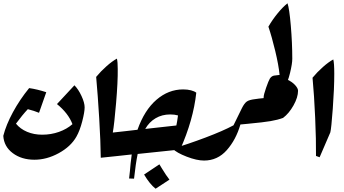

<svg xmlns="http://www.w3.org/2000/svg" viewBox="-25 -955 2090 1166"><path d="M489 -303Q489 -275 474.5 -218.5Q460 -162 439 -125Q405 -65 332 -25Q259 15 184 15Q106 15 52.5 -25Q-1 -65 -5 -130Q12 -197 53.5 -273.5Q95 -350 152 -420Q201 -413 256 -395L212 -270Q183 -282 144 -292Q111 -257 72 -204Q98 -172 139.5 -154.5Q181 -137 231 -137Q285 -137 333 -154Q381 -171 415 -201Q390 -267 321 -323L427 -437Q451 -413 470 -372Q489 -331 489 -303Z M747 -142 704 -25 683 -7 587 3Q586 -95 577.5 -236.5Q569 -378 559 -488Q587 -522 622 -553Q657 -584 685 -599Q690 -579 690 -536Q691 -459 680 -329.5Q669 -200 660 -150L741 -159Z M1069 -47 811 -20Q799 39 789 130L759 129L764 84Q767 42 775 -17L683 -7L741 -159L810 -167Q852 -286 925 -349Q998 -412 1087 -412Q1114 -412 1135 -406.5Q1156 -401 1167 -392Q1149 -226 1069 -47ZM857 -172 1046 -193Q1051 -216 1056 -254Q1035 -260 1009 -260Q959 -260 920 -237Q881 -214 857 -172ZM850 105 943 43 957 66Q985 112 1004 136L920 191Q885 164 850 105Z M1552 -339 1509 -222 1488 -204 1435 -199Q1408 -106 1352 -43Q1296 20 1214 20Q1170 20 1109 -3.5Q1048 -27 1023 -52Q1115 -79 1222.5 -119.5Q1330 -160 1393 -194L1444 -298Q1459 -328 1474 -338.5Q1489 -349 1524 -353L1546 -356Z M1785 -404Q1785 -364 1757.5 -315Q1730 -266 1694 -239Q1662 -227 1618 -219.5Q1574 -212 1487 -204L1545 -356L1574 -359H1576V-364Q1576 -379 1591 -422Q1606 -465 1614 -478Q1625 -494 1640 -496L1641 -492Q1682 -489 1715 -474Q1748 -459 1766.5 -439Q1785 -419 1785 -404ZM1750 -598Q1750 -568 1736.5 -512.5Q1723 -457 1704 -426Q1683 -390 1651 -369Q1619 -348 1582 -344L1640 -496L1673 -500Q1667 -560 1646.5 -645.5Q1626 -731 1605 -793Q1629 -835 1661 -874Q1693 -913 1721 -935Q1732 -905 1741 -799.5Q1750 -694 1750 -598Z M1894 -8Q1895 -104 1889 -240.5Q1883 -377 1873 -483Q1901 -517 1936 -548Q1971 -579 1999 -594Q2005 -572 2005 -507Q2005 -418 1996 -295.5Q1987 -173 1981 -151L1916 0Z"/></svg>

Font: Rakkas
Style: Regular
Weight: 400
Designer: Zeynep Akay
Foundry: Zeynep Akay
Version: Version 2.000